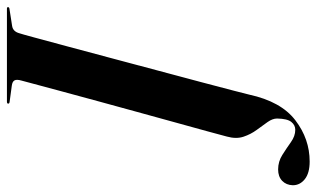

<svg xmlns="http://www.w3.org/2000/svg" viewBox="-270 -540 914 554"><g transform="rotate(-90 187.0 -263.0)"><path d="M368 -664Q366 -658.5 356 -621.5Q346 -584.5 330.5 -527Q315 -469.5 297 -401.8Q279 -334 260.8 -266Q242.5 -198 227.2 -140.2Q212 -82.5 202.2 -45Q192.5 -7.5 191 -1Q171 91 117 132.2Q63 173.5 -2 173.5Q-35.5 173.5 -53 159.5Q-70.5 145.5 -70.5 125Q-70 106 -57.8 94.2Q-45.5 82.5 -25 82.5Q-2 82.5 17.2 94.8Q36.5 107 54 119.5Q71.5 132 89.5 132Q103 132 112.2 120.5Q121.5 109 122 79.5Q122 66.5 111.8 52Q101.5 37.5 89 20.5Q76.5 3.5 69.5 -17.5Q62.5 -38.5 70 -65.5Q74.5 -82.5 85.2 -121.8Q96 -161 110.5 -213.5Q125 -266 141 -324.2Q157 -382.5 172.5 -439.2Q188 -496 200.8 -543.5Q213.5 -591 221.8 -621.8Q230 -652.5 231.5 -658Q235.5 -672 232 -678.2Q228.5 -684.5 216.5 -686L172 -692Q164.5 -692.5 165 -696.5Q165 -700 171 -700H438.5Q443.5 -700 443.5 -697Q443.5 -693 437 -692.5L389 -685Q373 -682.5 368 -664Z"/></g></svg>

Font: Fraunces 144pt S000 SemiBold
Style: Italic
Weight: 600
Italic angle: -16°
Version: Version 1.000; ttfautohint (v1.8.3)